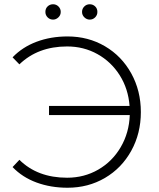

<svg xmlns="http://www.w3.org/2000/svg" viewBox="-20 -876 745 901"><path d="M210 -379H588Q582 -459 542 -522.5Q502 -586 437.5 -622Q373 -658 295 -658Q158 -658 71 -574L39 -607Q85 -655 151.5 -680Q218 -705 297 -705Q394 -705 472.5 -659Q551 -613 596 -531.5Q641 -450 641 -350Q641 -250 596 -168.5Q551 -87 472.5 -41Q394 5 297 5Q218 5 151.5 -19.5Q85 -44 39 -92L71 -126Q156 -42 295 -42Q375 -42 441 -80Q507 -118 546.5 -185.5Q586 -253 589 -336H210ZM365 -820Q365 -835 375.5 -845.5Q386 -856 401 -856Q416 -856 426.5 -846Q437 -836 437 -820Q437 -805 426.5 -794.5Q416 -784 401 -784Q387 -784 376 -794.5Q365 -805 365 -820ZM193 -820Q193 -836 203.5 -846Q214 -856 229 -856Q244 -856 254.5 -845.5Q265 -835 265 -820Q265 -805 254 -794.5Q243 -784 229 -784Q214 -784 203.5 -794.5Q193 -805 193 -820Z"/></svg>

Font: Goldbeck Next Light
Style: Regular
Weight: 300
Designer: Julieta Ulanovsky
Foundry: Julieta Ulanovsky
Version: Version 7.200